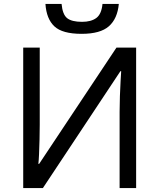

<svg xmlns="http://www.w3.org/2000/svg" viewBox="-20 -956 808 976"><path d="M98 -714H182V-322Q182 -288 181 -247.5Q180 -207 178.5 -172.5Q177 -138 175 -123H179L572 -714H672V0H588V-388Q588 -425 589.5 -467Q591 -509 593 -544Q595 -579 596 -594H592L198 0H98ZM584 -936Q577 -861 533.5 -822.5Q490 -784 395 -784Q297 -784 256.5 -822Q216 -860 211 -936H293Q298 -882 321.5 -863.5Q345 -845 397 -845Q443 -845 469.5 -864.5Q496 -884 501 -936Z"/></svg>

Font: Noto IKEA Arabic
Style: Regular
Weight: 400
Designer: Monotype Design Team
Foundry: Monotype Imaging Inc.
Version: Version 1.200